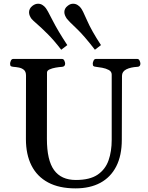

<svg xmlns="http://www.w3.org/2000/svg" viewBox="-20 -1015 811 1049"><path d="M646.5 -600.6 645.5 -252Q645.5 -165 615 -105.7Q584.5 -46.4 528.1 -16.1Q471.7 14.2 392.6 14.2Q303.2 14.2 242.9 -18.1Q182.6 -50.3 152.1 -110.6Q121.6 -170.9 121.6 -254.9L122.1 -602.5Q122.1 -623.5 110.8 -633.1Q99.6 -642.6 83.7 -645.8Q67.9 -648.9 52.7 -649.9Q42.5 -650.9 38.8 -654.1Q35.2 -657.2 35.2 -668Q35.2 -673.3 39.3 -683.1Q43.5 -692.9 51.8 -692.9H319.3Q327.6 -692.9 331.8 -683.1Q335.9 -673.3 335.9 -668Q335.9 -651.4 319.8 -649.9Q303.2 -648.9 283.9 -645.5Q264.6 -642.1 250.7 -635.7Q236.8 -629.4 236.8 -618.7L236.3 -255.9Q236.3 -139.6 275.4 -85.7Q314.5 -31.7 394.5 -31.7Q470.7 -31.7 513.2 -60.5Q555.7 -89.4 573 -138.7Q590.3 -188 590.3 -251V-607.4Q590.3 -624 574.5 -632.6Q558.6 -641.1 538.3 -644.8Q518.1 -648.4 504.4 -649.9Q494.1 -650.9 490.5 -654.1Q486.8 -657.2 486.8 -668Q486.8 -673.3 491 -683.1Q495.1 -692.9 503.4 -692.9H730.5Q738.8 -692.9 742.9 -683.1Q747.1 -673.3 747.1 -668Q747.1 -650.4 731 -649.9Q693.4 -647.9 669.9 -636Q646.5 -624 646.5 -600.6ZM314.5 -743.2Q274.9 -794.9 240.2 -829.3Q205.6 -863.8 182.4 -883.8Q159.2 -903.8 152.3 -912.1Q146.5 -919.9 142.6 -929Q138.7 -938 138.7 -947.8Q138.7 -957.5 143.1 -966.6Q147.5 -975.6 157.7 -983.4Q172.4 -994.6 188 -994.6Q201.2 -994.6 211.9 -987.8Q222.7 -981 230 -971.2Q239.7 -958.5 267.8 -902.8Q295.9 -847.2 347.7 -768.6ZM498.5 -743.2Q439 -820.8 397.2 -860.1Q355.5 -899.4 345.7 -912.1Q339.8 -920.4 335.7 -929.7Q331.5 -939 331.5 -949.2Q331.5 -958.5 335.9 -967.3Q340.3 -976.1 350.1 -983.4Q363.8 -994.6 379.4 -994.6Q392.6 -994.6 403.6 -987.8Q414.6 -981 421.9 -971.2Q431.6 -959 455.8 -903.1Q480 -847.2 531.7 -768.6Z"/></svg>

Font: Gelasio Medium
Style: Regular
Weight: 500
Designer: Eben Sorkin
Foundry: Eben Sorkin
Version: Version 1.008